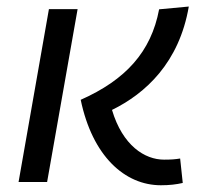

<svg xmlns="http://www.w3.org/2000/svg" viewBox="-20 -545 626 575"><path d="M461.9 9.8C487.8 9.8 508.3 7.3 527.3 2.9L519.5 -70.3C504.9 -67.9 493.2 -66.9 471.2 -66.9C413.6 -66.9 347.2 -108.9 315.4 -215.8C416 -265.1 516.6 -357.4 545.4 -525.4L456.5 -517.1C432.6 -389.6 356 -305.7 221.7 -246.1C256.8 -77.6 353.5 9.8 461.9 9.8ZM35.6 0H121.1L212.4 -517.6H126.5Z"/></svg>

Font: Cascadia Mono SemiLight
Style: Italic
Weight: 350
Italic angle: -10°
Monospace: yes
Designer: Aaron Bell
Foundry: Saja Typeworks
Version: Version 2404.023